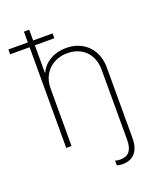

<svg xmlns="http://www.w3.org/2000/svg" viewBox="-201 -803 899 1097"><g transform="rotate(-20 248.5 -255.0)"><path d="M270.5 -506.8Q225.1 -506.8 189 -487.1Q152.8 -467.3 132.6 -431.9Q112.3 -396.5 112.3 -350.6V0H80.1V-612.3H-38.1V-641.6H80.1V-707H112.3V-641.6H230.5V-612.3H112.3V-446.3H115.2Q134.3 -488.3 176.5 -512.7Q218.8 -537.1 274.4 -537.1Q327.1 -537.1 368.2 -514.2Q409.2 -491.2 432.1 -449.5Q455.1 -407.7 455.1 -353.5V76.2Q455.1 134.8 428.5 166Q401.9 197.3 353.5 197.3Q328.1 197.3 317.4 191.4V164.1Q335 168 349.6 168Q422.9 168 422.9 76.2V-352.5Q422.9 -397.9 403.8 -433.1Q384.8 -468.3 350.1 -487.5Q315.4 -506.8 270.5 -506.8Z"/></g></svg>

Font: Pretendard Thin
Style: Regular
Weight: 100
Designer: Base glyphs from Inter by Rasmus Andersson; Hangeul glyphs from Noto Sans CJK(Source Han Sans) by Jang Soo-young and Kan
Foundry: Kil Hyung-jin
Version: Version 1.309